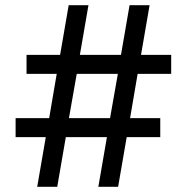

<svg xmlns="http://www.w3.org/2000/svg" viewBox="-20 -718 718 738"><path d="M358 0H434L467 -191H596V-264H480L509 -434H638V-507H522L555 -698H478L445 -507H287L320 -698H244L211 -507H82V-434H198L169 -264H40V-191H156L123 0H200L233 -191H391ZM245 -264 275 -434H433L403 -264Z"/></svg>

Font: IBMKR Medm
Style: Regular
Weight: 500
Designer: Mike Abbink; Paul van der Laan; Pieter van Rosmalen; Wujin Sim; Chorong Kim; Dohee Lee;
Foundry: Sandoll Inc.
Version: Version 1.002